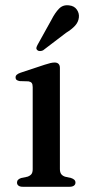

<svg xmlns="http://www.w3.org/2000/svg" viewBox="-20 -714 340 734"><path d="M209 -454.5V-68Q209 -55 214.2 -48.2Q219.5 -41.5 229 -38.5L251.5 -33.5Q259.5 -31 264 -26.8Q268.5 -22.5 268.5 -16Q268.5 -8.5 262.5 -4.2Q256.5 0 246.5 0H66.5Q56.5 0 50.8 -4.2Q45 -8.5 45 -16Q45 -22.5 49.2 -26.8Q53.5 -31 61 -33.5L85 -38.5Q95 -42 100 -48.2Q105 -54.5 105 -67.5V-381Q105 -392 101.2 -396.8Q97.5 -401.5 89 -403L55 -404Q47 -405.5 43.2 -408.8Q39.5 -412 39.5 -418Q39.5 -424 44 -428.2Q48.5 -432.5 58.5 -436L150.5 -466.5Q164.5 -471 173 -473Q181.5 -475 189 -475Q198.5 -475 203.8 -469.8Q209 -464.5 209 -454.5ZM176.5 -638Q190.5 -665.5 205.8 -681Q221 -696.5 244 -693.5Q264 -691.5 273.8 -677.2Q283.5 -663 281.5 -647Q279.5 -629.5 267 -615.8Q254.5 -602 232.5 -588.5L144.5 -521.5Q139 -519 133 -518.8Q127 -518.5 123 -522Q118 -526.5 119.2 -531.8Q120.5 -537 123.5 -542.5Z"/></svg>

Font: Fraunces 17pt
Style: Regular
Weight: 400
Version: Version 1.000;[b76b70a41]